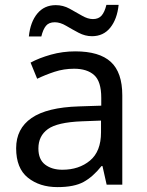

<svg xmlns="http://www.w3.org/2000/svg" viewBox="-20 -755 601 785"><path d="M288 -545Q386 -545 433 -502Q480 -459 480 -365V0H416L399 -76H395Q360 -32 321.5 -11Q283 10 215 10Q142 10 94 -28.5Q46 -67 46 -149Q46 -229 109 -272.5Q172 -316 303 -320L394 -323V-355Q394 -422 365 -448Q336 -474 283 -474Q241 -474 203 -461.5Q165 -449 132 -433L105 -499Q140 -518 188 -531.5Q236 -545 288 -545ZM314 -259Q214 -255 175.5 -227Q137 -199 137 -148Q137 -103 164.5 -82Q192 -61 235 -61Q303 -61 348 -98.5Q393 -136 393 -214V-262ZM98 -606Q104 -665 132.5 -699.5Q161 -734 208 -734Q238 -734 264.5 -719.5Q291 -705 315 -691Q339 -677 360 -677Q383 -677 395.5 -691.5Q408 -706 415 -735H465Q459 -677 431 -642Q403 -607 356 -607Q328 -607 301.5 -621Q275 -635 250.5 -649.5Q226 -664 204 -664Q180 -664 168 -649.5Q156 -635 149 -606Z"/></svg>

Font: Noto Sans Rejang
Style: Regular
Weight: 400
Designer: Monotype Design Team
Foundry: Monotype Imaging Inc.
Version: Version 2.001; ttfautohint (v1.8.4.7-5d5b)